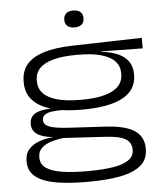

<svg xmlns="http://www.w3.org/2000/svg" viewBox="-57 -712 802 952"><g transform="rotate(-5 343.5 -236.0)"><path d="M343.5 -168Q207.5 -168 137.5 -208.8Q67.5 -249.5 67.5 -326V-331.5Q67.5 -383 95.8 -416.8Q124 -450.5 180.8 -468.2Q237.5 -486 322 -488L670 -497V-444.5L462 -447.5L463 -445.5Q518.5 -439.5 552 -422.5Q585.5 -405.5 600.8 -380Q616 -354.5 616 -322.5V-317.5Q616 -243 547.8 -205.5Q479.5 -168 343.5 -168ZM338.5 138H347.5Q415.5 138 467 130.5Q518.5 123 547.5 104.2Q576.5 85.5 576.5 52.5V50.5Q576.5 15 545.8 -2.8Q515 -20.5 444.5 -24L232.5 -36.5L262.5 -38.5Q220 -35 186 -25.8Q152 -16.5 132 1.2Q112 19 112 49V50Q112 84.5 140.5 103.5Q169 122.5 219.8 130.2Q270.5 138 338.5 138ZM334 191Q247.5 191 183 179.8Q118.5 168.5 83 140.8Q47.5 113 47.5 64V62.5Q47.5 26 67.5 3.5Q87.5 -19 120.8 -30.8Q154 -42.5 193.5 -45H191Q135.5 -50 109.8 -68.5Q84 -87 84 -118.5V-119Q84 -139 93.8 -153.8Q103.5 -168.5 126.2 -177Q149 -185.5 188 -186.5V-199.5L284 -174L241 -174.5Q185.5 -174 165.8 -163.8Q146 -153.5 146 -133.5Q146 -110.5 174.5 -99.2Q203 -88 278 -84L452.5 -74Q551 -68.5 596.5 -38.2Q642 -8 642 52V53.5Q642 106.5 604.8 136.5Q567.5 166.5 501.2 178.8Q435 191 347 191ZM342.5 -217Q414.5 -217 461 -229.8Q507.5 -242.5 530.2 -267Q553 -291.5 553 -326.5V-332.5Q553 -366.5 530.5 -390.8Q508 -415 462.5 -428Q417 -441 347.5 -441H342.5Q271.5 -441 225 -428.5Q178.5 -416 155.8 -392Q133 -368 133 -333V-327Q133 -292 155.8 -267.5Q178.5 -243 225 -230Q271.5 -217 342.5 -217ZM342.5 -577.5Q319.5 -577.5 307.2 -588.2Q295 -599 295 -618V-621Q295 -639.5 307.2 -650.5Q319.5 -661.5 342.5 -661.5Q366.5 -661.5 378.5 -650.5Q390.5 -639.5 390.5 -621V-618Q390.5 -599 378.5 -588.2Q366.5 -577.5 342.5 -577.5Z"/></g></svg>

Font: Anek Latin Expanded Light
Style: Regular
Weight: 300
Width: 7
Designer: Yesha Goshar
Foundry: Ek Type
Version: Version 1.003